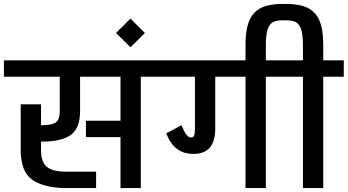

<svg xmlns="http://www.w3.org/2000/svg" viewBox="-30 -963 1780 983"><path d="M796 -654V-570H691V0H587V-261H410V-345H587V-570H380V-395Q380 -307 333 -272.5Q286 -238 186 -238H180V-195Q180 -133 210 -108.5Q240 -84 312 -84H462V0H312Q198 0 137 -41.5Q76 -83 76 -195V-429H180V-322H186Q234 -322 255 -336Q276 -350 276 -395V-570H-10V-654Z M564 -794 638 -868 712 -794 638 -721Z M1436 -570H1331V0H1227V-570H1072V-305Q1072 -175 961 -175Q911 -175 877 -200Q843 -225 821 -280L899 -322Q912 -290 923.5 -274.5Q935 -259 948 -259Q960 -259 964 -269.5Q968 -280 968 -305V-570H776V-654H1436Z M1730 -570H1625V0H1521V-570H1416V-654H1521V-730Q1521 -786 1511.5 -813.5Q1502 -841 1484 -850Q1466 -859 1435 -859H1417Q1386 -859 1368 -850Q1350 -841 1340.5 -813.5Q1331 -786 1331 -730V-608H1227V-735Q1227 -812 1246.5 -857.5Q1266 -903 1307.5 -923Q1349 -943 1417 -943H1435Q1503 -943 1544.5 -923Q1586 -903 1605.5 -857.5Q1625 -812 1625 -735V-654H1730Z"/></svg>

Font: Biryani SemiBold
Style: Regular
Weight: 600
Designer: Dan Reynolds and Mathieu Réguer
Foundry: Dan Reynolds and Mathieu Réguer
Version: Version 1.004; ttfautohint (v1.1) -l 5 -r 5 -G 72 -x 0 -D la